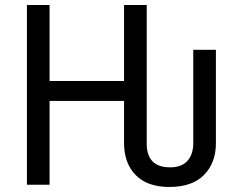

<svg xmlns="http://www.w3.org/2000/svg" viewBox="-20 -734 958 763"><path d="M87 0V-714H177V-412H473V-714H563V-164Q563 -69 656 -69Q702 -69 725 -95Q748 -121 748 -165V-536H838V-165Q838 -87 791 -39Q744 9 653 9Q566 9 519.5 -38Q473 -85 473 -166V-333H177V0Z"/></svg>

Font: Advent Sans Logo
Style: Regular
Weight: 400
Designer: Types & Symbols
Foundry: Types & Symbols
Version: Version 1.002